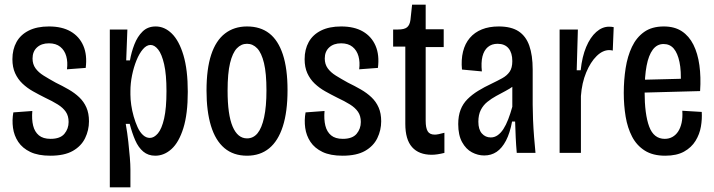

<svg xmlns="http://www.w3.org/2000/svg" viewBox="-20 -653 3049 820"><path d="M195 12Q143 12 109.5 -4Q76 -20 58 -47Q40 -74 35.5 -107Q31 -140 37 -173L118 -179Q115 -143 121.5 -116.5Q128 -90 146 -75Q164 -60 196 -60Q237 -60 255 -81.5Q273 -103 273 -132Q273 -158 261 -175.5Q249 -193 226.5 -207Q204 -221 172 -236Q146 -249 121 -263Q96 -277 76 -296Q56 -315 44.5 -340.5Q33 -366 33 -400Q33 -442 50.5 -473.5Q68 -505 103 -522.5Q138 -540 189 -540Q245 -540 282 -518.5Q319 -497 336 -457.5Q353 -418 346 -363L266 -357Q270 -388 263 -413Q256 -438 237.5 -453Q219 -468 189 -468Q157 -468 138 -450.5Q119 -433 119 -403Q119 -379 131.5 -361.5Q144 -344 166.5 -330Q189 -316 218 -300Q247 -286 273 -271Q299 -256 318.5 -237.5Q338 -219 349 -194Q360 -169 360 -135Q360 -97 343.5 -63Q327 -29 291 -8.5Q255 12 195 12Z M449 147V-253V-527H524L519 -395H535Q541 -430 554 -463.5Q567 -497 589 -518.5Q611 -540 645 -540Q683 -540 714 -509.5Q745 -479 763.5 -417Q782 -355 782 -261Q782 -166 763 -105.5Q744 -45 712.5 -16.5Q681 12 643 12Q613 12 592 -5.5Q571 -23 557.5 -54Q544 -85 534 -124H517Q524 -84 528 -47.5Q532 -11 534.5 19.5Q537 50 537 70V147ZM620 -64Q638 -64 654.5 -83.5Q671 -103 681 -147Q691 -191 691 -264Q691 -335 681 -378.5Q671 -422 655.5 -441.5Q640 -461 623 -461Q606 -461 590.5 -443Q575 -425 563 -395.5Q551 -366 544 -331.5Q537 -297 537 -264V-249Q537 -229 540.5 -204.5Q544 -180 551 -155.5Q558 -131 567.5 -110Q577 -89 590.5 -76.5Q604 -64 620 -64Z M1035 12Q977 12 938.5 -20.5Q900 -53 881 -115.5Q862 -178 862 -266Q862 -359 882 -419.5Q902 -480 941 -510Q980 -540 1035 -540Q1092 -540 1130 -510.5Q1168 -481 1188 -420.5Q1208 -360 1208 -268Q1208 -176 1188 -113.5Q1168 -51 1129.5 -19.5Q1091 12 1035 12ZM1035 -62Q1062 -62 1080 -84Q1098 -106 1108 -152Q1118 -198 1118 -267Q1118 -340 1107.5 -383.5Q1097 -427 1078.5 -446.5Q1060 -466 1035 -466Q1010 -466 991.5 -446.5Q973 -427 962.5 -383.5Q952 -340 952 -266Q952 -163 973.5 -112.5Q995 -62 1035 -62Z M1443 12Q1391 12 1357.5 -4Q1324 -20 1306 -47Q1288 -74 1283.5 -107Q1279 -140 1285 -173L1366 -179Q1363 -143 1369.5 -116.5Q1376 -90 1394 -75Q1412 -60 1444 -60Q1485 -60 1503 -81.5Q1521 -103 1521 -132Q1521 -158 1509 -175.5Q1497 -193 1474.5 -207Q1452 -221 1420 -236Q1394 -249 1369 -263Q1344 -277 1324 -296Q1304 -315 1292.5 -340.5Q1281 -366 1281 -400Q1281 -442 1298.5 -473.5Q1316 -505 1351 -522.5Q1386 -540 1437 -540Q1493 -540 1530 -518.5Q1567 -497 1584 -457.5Q1601 -418 1594 -363L1514 -357Q1518 -388 1511 -413Q1504 -438 1485.5 -453Q1467 -468 1437 -468Q1405 -468 1386 -450.5Q1367 -433 1367 -403Q1367 -379 1379.5 -361.5Q1392 -344 1414.5 -330Q1437 -316 1466 -300Q1495 -286 1521 -271Q1547 -256 1566.5 -237.5Q1586 -219 1597 -194Q1608 -169 1608 -135Q1608 -97 1591.5 -63Q1575 -29 1539 -8.5Q1503 12 1443 12Z M1824 8Q1769 8 1740 -24.5Q1711 -57 1711 -124V-454H1659V-527H1680Q1707 -527 1718.5 -536.5Q1730 -546 1733 -568L1740 -633H1798V-528H1875V-452H1798V-137Q1798 -107 1806.5 -92.5Q1815 -78 1837 -78Q1843 -78 1853.5 -80Q1864 -82 1878 -86V0Q1862 4 1848.5 6Q1835 8 1824 8Z M2048 11Q2021 11 1995.5 -2.5Q1970 -16 1953.5 -46Q1937 -76 1937 -123Q1937 -158 1947 -184Q1957 -210 1976.5 -229.5Q1996 -249 2022 -265Q2048 -281 2080 -296Q2105 -308 2125 -319Q2145 -330 2156.5 -346.5Q2168 -363 2168 -392Q2168 -427 2152 -446.5Q2136 -466 2105 -466Q2080 -466 2063.5 -452Q2047 -438 2040.5 -412Q2034 -386 2038 -348L1953 -356Q1949 -398 1957.5 -432.5Q1966 -467 1986.5 -491Q2007 -515 2038 -527.5Q2069 -540 2110 -540Q2163 -540 2194.5 -519.5Q2226 -499 2240.5 -458Q2255 -417 2255 -356V-206Q2255 -179 2256.5 -142Q2258 -105 2261 -67.5Q2264 -30 2267 0H2187Q2184 -33 2182.5 -67Q2181 -101 2180 -134H2167Q2158 -85 2141 -52.5Q2124 -20 2101 -4.5Q2078 11 2048 11ZM2076 -66Q2092 -66 2105.5 -75.5Q2119 -85 2130 -102Q2141 -119 2150.5 -143.5Q2160 -168 2168 -197V-303L2198 -316Q2191 -299 2175 -287Q2159 -275 2139 -264.5Q2119 -254 2099 -243Q2079 -232 2061.5 -218Q2044 -204 2033.5 -183.5Q2023 -163 2023 -133Q2023 -100 2038 -83Q2053 -66 2076 -66Z M2370 0V-323V-527H2448L2443 -353H2460Q2466 -411 2483.5 -452.5Q2501 -494 2526.5 -516.5Q2552 -539 2581 -539Q2587 -539 2592 -538.5Q2597 -538 2601 -537L2597 -437Q2594 -438 2589.5 -438.5Q2585 -439 2582 -439Q2554 -439 2528 -413.5Q2502 -388 2483.5 -343.5Q2465 -299 2461 -243V0Z M2821 12Q2768 12 2733.5 -10Q2699 -32 2679.5 -69.5Q2660 -107 2652 -155Q2644 -203 2644 -256Q2644 -311 2652 -362Q2660 -413 2679 -453Q2698 -493 2731 -516.5Q2764 -540 2815 -540Q2861 -540 2892 -519.5Q2923 -499 2941.5 -462Q2960 -425 2967 -374.5Q2974 -324 2970 -264L2709 -257V-312L2907 -317L2887 -294Q2890 -350 2882 -388Q2874 -426 2857.5 -445.5Q2841 -465 2814 -465Q2786 -465 2768 -441Q2750 -417 2741.5 -372Q2733 -327 2733 -262Q2733 -165 2752.5 -112.5Q2772 -60 2819 -60Q2837 -60 2851.5 -68Q2866 -76 2876 -91Q2886 -106 2891 -128.5Q2896 -151 2894 -180L2977 -175Q2979 -145 2973.5 -112.5Q2968 -80 2950.5 -51.5Q2933 -23 2901.5 -5.5Q2870 12 2821 12Z"/></svg>

Font: Bricolage Grotesque 24pt Condensed
Style: Regular
Weight: 400
Width: 3
Designer: Mathieu Triay
Foundry: Atelier Triay
Version: Version 1.001;gftools[0.9.33.dev8+g029e19f]